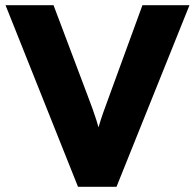

<svg xmlns="http://www.w3.org/2000/svg" viewBox="-20 -720 752 740"><path d="M280.7 0 1.3 -700H186.3L316.7 -354.3Q328.7 -323.3 336.8 -300.3Q345 -277.3 351.3 -257.5Q357.7 -237.7 363.3 -217Q369 -196.3 375.7 -169L343.7 -168.7Q352.7 -204.7 360.3 -231.3Q368 -258 377.8 -286Q387.7 -314 402.7 -354.3L529 -700H710.3L429 0Z"/></svg>

Font: Lexend Medium
Style: Regular
Weight: 500
Designer: Bonnie Shaver-Troup, Thomas Jockin
Foundry: Lexend
Version: Version 1.005